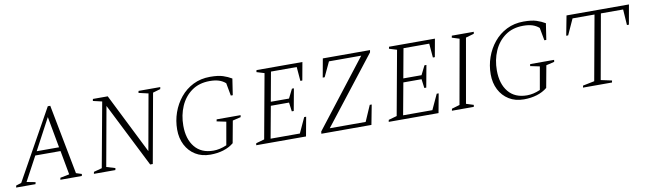

<svg xmlns="http://www.w3.org/2000/svg" viewBox="-52 -1007 4885 1454"><g transform="rotate(-10 2390.5 -280.5)"><path d="M-15 0 -12 -15 29 -28 328 -565H347L450 -29L493 -15L490 0H325L328 -15L398 -29L364 -214H170L70 -28L137 -15L134 0ZM186 -244H358L314 -484Z M583 0 586 -15 649 -32 740 -529 671 -545 674 -560H788L1019 -98L1096 -528L1022 -545L1025 -560H1192L1189 -545L1131 -528L1035 4H1015L766 -490L684 -35L751 -15L748 0Z M1478 10Q1412 10 1363.5 -20Q1315 -50 1288.5 -102Q1262 -154 1262 -220Q1262 -288 1284 -350.5Q1306 -413 1347 -463Q1388 -513 1446 -542Q1504 -571 1576 -571Q1638 -571 1674.5 -559Q1711 -547 1741 -529L1722 -404H1707L1689 -502Q1666 -522 1637 -531Q1608 -540 1568 -540Q1486 -540 1429 -499Q1372 -458 1342.5 -390Q1313 -322 1313 -241Q1313 -138 1363 -77Q1413 -16 1506 -16Q1530 -16 1555 -21.5Q1580 -27 1608 -39L1639 -215L1567 -230L1570 -245H1754L1752 -230L1689 -215L1658 -46Q1624 -18 1578 -4Q1532 10 1478 10Z M1831 0 1834 -15 1898 -33 1988 -527 1929 -545 1932 -560H2285L2260 -422H2245L2236 -530H2038L1997 -305H2137L2172 -375H2187L2156 -206H2141L2132 -275H1992L1947 -30H2172L2226 -147H2241L2214 0Z M2332 0 2334 -17 2732 -530H2484L2431 -417H2416L2442 -560H2805L2802 -543L2402 -30H2678L2731 -152H2746L2717 0Z M2850 0 2853 -15 2917 -33 3007 -527 2948 -545 2951 -560H3304L3279 -422H3264L3255 -530H3057L3016 -305H3156L3191 -375H3206L3175 -206H3160L3151 -275H3011L2966 -30H3191L3245 -147H3260L3233 0Z M3336 0 3339 -15 3400 -33 3488 -527 3431 -545 3434 -560H3603L3600 -545L3537 -527L3450 -33L3507 -15L3504 0Z M3889 10Q3823 10 3774.5 -20Q3726 -50 3699.5 -102Q3673 -154 3673 -220Q3673 -288 3695 -350.5Q3717 -413 3758 -463Q3799 -513 3857 -542Q3915 -571 3987 -571Q4049 -571 4085.5 -559Q4122 -547 4152 -529L4133 -404H4118L4100 -502Q4077 -522 4048 -531Q4019 -540 3979 -540Q3897 -540 3840 -499Q3783 -458 3753.5 -390Q3724 -322 3724 -241Q3724 -138 3774 -77Q3824 -16 3917 -16Q3941 -16 3966 -21.5Q3991 -27 4019 -39L4050 -215L3978 -230L3981 -245H4165L4163 -230L4100 -215L4069 -46Q4035 -18 3989 -4Q3943 10 3889 10Z M4344 0 4347 -15 4436 -33 4526 -530H4357L4302 -409H4287L4316 -560H4796L4769 -409H4754L4746 -530H4575L4486 -33L4570 -15L4567 0Z"/></g></svg>

Font: Spectral SC ExtraLight
Style: Italic
Weight: 275
Italic angle: -10°
Designer: Jean-Baptiste Levee
Foundry: Production Type
Version: Version 2.001